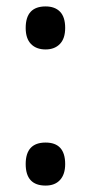

<svg xmlns="http://www.w3.org/2000/svg" viewBox="-20 -568 283 598"><path d="M60 -481Q60 -548 122 -548Q151 -548 167 -531.5Q183 -515 183 -481Q183 -448 166.5 -431Q150 -414 122 -414Q93 -414 76.5 -431Q60 -448 60 -481ZM60 -57Q60 -124 122 -124Q183 -124 183 -57Q183 -25 167 -7.5Q151 10 122 10Q60 10 60 -57Z"/></svg>

Font: Noto Sans Georgian Condensed Medium
Style: Regular
Weight: 500
Width: 3
Designer: Monotype Design Team, Akaki Razmadze
Foundry: Google LLC
Version: Version 2.005; ttfautohint (v1.8.4.7-5d5b)